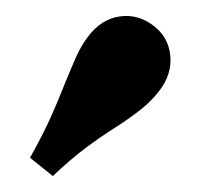

<svg xmlns="http://www.w3.org/2000/svg" viewBox="-20 -699 251 241"><path d="M61.4 -594.1Q69.5 -613.9 75.6 -627.7Q81.8 -641.5 90.3 -652.8Q106.9 -675.1 130.5 -678.4Q154.1 -681.7 174 -665.7Q191.8 -651.5 193.8 -628.4Q195.8 -605.3 179.7 -584.7Q169.9 -572 157 -561.8Q144.1 -551.5 126.2 -539.9Q106.1 -527.2 87.4 -513.2Q68.7 -499.3 46.3 -478L17.7 -501Q32.9 -528.3 42.5 -549.2Q52 -570.1 61.4 -594.1Z"/></svg>

Font: Playfair Micro SmCond SmLight
Style: Regular
Weight: 360
Width: 4
Designer: Claus Eggers Sørensen
Foundry: Claus Eggers Sørensen
Version: Version 2.100;Glyphs 3.2 (3219)